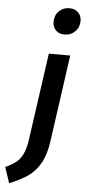

<svg xmlns="http://www.w3.org/2000/svg" viewBox="-150 -829 481 1081"><g transform="rotate(5 90.5 -288.5)"><path d="M-85 128Q-47 111 -24.5 93Q-2 75 13 43.5Q28 12 35 -40L104 -529H225L156 -39Q145 39 117.5 87Q90 135 49.5 163Q9 191 -55 217ZM115 -710Q115 -747 138.5 -770.5Q162 -794 198 -794Q229 -794 247.5 -775.5Q266 -757 266 -728Q266 -692 242 -668Q218 -644 183 -644Q151 -644 133 -662.5Q115 -681 115 -710Z"/></g></svg>

Font: Fira Sans Condensed Medium
Style: Italic
Weight: 500
Width: 3
Italic angle: -8°
Designer: bBox Type GmbH & Carrois Corporate GbR & Edenspiekermann AG
Foundry: bBox Type GmbH & Carrois Corporate GbR & Edenspiekermann AG
Version: Version 4.301